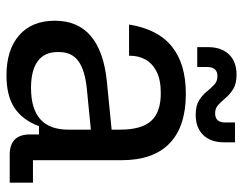

<svg xmlns="http://www.w3.org/2000/svg" viewBox="-99 -642 751 593"><g transform="rotate(90 276.5 -345.5)"><path d="M213.2 10Q133.6 10 88.8 -29.3Q44 -68.6 44 -139.4Q44 -210.6 91.4 -250.6Q138.8 -290.6 231.2 -300L380.4 -314.8V-250.6L258 -238.6Q197.2 -232.8 169 -212.3Q140.8 -191.8 140.8 -152.8V-147.4Q140.8 -107 169.2 -86.4Q197.6 -65.8 251.4 -65.8Q316 -65.8 348.2 -94.4Q380.4 -123 380.4 -180.8V-264.2V-277.8V-341.4Q380.4 -406.8 353.5 -436.7Q326.6 -466.6 267.8 -466.6Q226.2 -466.6 200.7 -453.4Q175.2 -440.2 163.7 -418.9Q152.2 -397.6 152.2 -372.6V-368.6H55.8Q69.8 -457 123.3 -500.5Q176.8 -544 269.6 -544Q370.8 -544 422.8 -493.7Q474.8 -443.4 474.8 -345.4V-71.8H544.2V0H458Q395.2 0 395.2 -62.8V-90.4H369.8Q350.2 -39 312.8 -14.5Q275.4 10 213.2 10ZM334.8 -574.4Q306.8 -574.4 290.5 -584.5Q274.2 -594.6 263.3 -608Q252.4 -621.4 241.7 -631.5Q231 -641.6 215.4 -641.6Q187 -641.6 187 -610V-579.2H125.6V-612.8Q125.6 -653.8 148.1 -677.2Q170.6 -700.6 210.4 -700.6Q238.4 -700.6 254.7 -690.5Q271 -680.4 281.9 -667.5Q292.8 -654.6 303.5 -644.5Q314.2 -634.4 329.8 -634.4Q358.2 -634.4 358.2 -665V-695.8H419.6V-662.2Q419.6 -621.2 397.1 -597.8Q374.6 -574.4 334.8 -574.4Z"/></g></svg>

Font: Mozilla Headline ExtraLight
Style: Regular
Weight: 200
Designer: Studio DRAMA
Foundry: Studio DRAMA
Version: Version 1.000